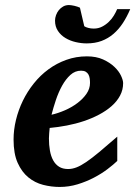

<svg xmlns="http://www.w3.org/2000/svg" viewBox="-20 -721 531 753"><path d="M333 -396Q333 -404.8 331.8 -413.3Q330.6 -421.9 326.9 -428.7Q323.2 -435.5 316.2 -439.7Q309.1 -443.8 297.9 -443.8Q274.4 -443.8 256.1 -427.2Q237.8 -410.6 223.6 -385Q209.5 -359.4 199.2 -328.9Q189 -298.3 182.1 -271Q208 -276.9 234.9 -288.6Q261.7 -300.3 283.4 -316.7Q305.2 -333 319.1 -353Q333 -373 333 -396ZM462.9 -395Q462.9 -368.7 450.9 -346.2Q439 -323.7 418 -305.2Q397 -286.6 368.9 -271.7Q340.8 -256.8 308.8 -246.1Q276.9 -235.4 242.4 -228.8Q208 -222.2 174.8 -219.2Q173.8 -210 172.9 -198.2Q171.9 -186.5 171.9 -178.2Q171.9 -152.3 175.8 -130.4Q179.7 -108.4 188.5 -92.3Q197.3 -76.2 211.7 -67.1Q226.1 -58.1 247.1 -58.1Q263.2 -58.1 279.8 -64.5Q296.4 -70.8 318.4 -85.7Q340.3 -100.6 369.6 -125Q398.9 -149.4 439.9 -185.1V-89.8Q425.3 -75.7 401.9 -57.9Q378.4 -40 348.6 -24.4Q318.8 -8.8 284.7 1.7Q250.5 12.2 213.9 12.2Q181.2 12.2 148.9 3.9Q116.7 -4.4 91.1 -25.4Q65.4 -46.4 49.3 -82.3Q33.2 -118.2 33.2 -173.8Q33.2 -211.9 42.7 -251Q52.2 -290 69.8 -326.2Q87.4 -362.3 112.8 -394Q138.2 -425.8 170.2 -449.2Q202.1 -472.7 240.2 -486.3Q278.3 -500 320.8 -500Q357.4 -500 384.3 -487.8Q411.1 -475.6 428.7 -458.7Q446.3 -441.9 454.6 -424.1Q462.9 -406.2 462.9 -395ZM490.7 -685.1Q478 -655.3 461.9 -630.6Q445.8 -606 425 -588.1Q404.3 -570.3 378.4 -560.5Q352.5 -550.8 319.8 -550.8Q298.8 -550.8 276.9 -555.9Q254.9 -561 236.8 -571.8Q218.8 -582.5 207.3 -599.6Q195.8 -616.7 195.8 -640.1Q195.8 -650.4 199.7 -661.4Q203.6 -672.4 210.7 -681.2Q217.8 -689.9 227.8 -695.6Q237.8 -701.2 250.5 -701.2Q253.9 -701.2 259.8 -700.4Q265.6 -699.7 271.7 -698.2Q277.8 -696.8 283.7 -694.8Q289.6 -692.9 293.5 -690.9L310.5 -618.2Q315.9 -614.3 326.2 -611.6Q336.4 -608.9 347.7 -608.9Q365.7 -608.9 380.4 -616.5Q395 -624 406.7 -635.3Q418.5 -646.5 426.5 -659.9Q434.6 -673.3 439.5 -685.1Z"/></svg>

Font: Charis SIL
Style: Bold Italic
Weight: 700
Italic angle: -11°
Foundry: SIL International
Version: Version 4.112